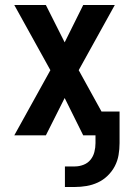

<svg xmlns="http://www.w3.org/2000/svg" viewBox="-20 -540 515 766"><path d="M239 206V124H279Q296 124 313 117.5Q330 111 341 97.5Q352 84 356.5 66.5Q361 49 361 31V0H312L238 -149L163 0H37L181 -260L37 -520H163L238 -371L312 -520H438L294 -260L385 -95H457V31Q457 55 453 78.5Q449 102 438 123Q427 144 409.5 161Q392 178 370.5 188Q349 198 325.5 202Q302 206 279 206Z"/></svg>

Font: Iosevka QP
Style: Bold
Weight: 700
Designer: Belleve Invis
Foundry: Belleve Invis
Version: Version 20.0.0; ttfautohint (v1.8.4)